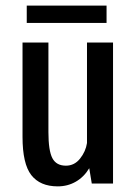

<svg xmlns="http://www.w3.org/2000/svg" viewBox="-20 -652 490 682"><path d="M75 -632H358.5V-570.5H75ZM185 10Q122.5 10 91.2 -30Q60 -70 60 -166V-501H152V-182.5Q152 -117 166 -90.2Q180 -63.5 214 -63.5Q244.5 -63.5 264.5 -88.8Q284.5 -114 289 -144V-501H381.5V0H306L297 -54.5Q278.5 -23.5 249.5 -6.8Q220.5 10 185 10Z"/></svg>

Font: League Mono Condensed
Style: Regular
Weight: 400
Width: 1
Designer: Tyler Finck
Foundry: The League of Moveable Type / Tyler Finck
Version: Version 2.210